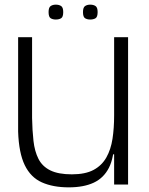

<svg xmlns="http://www.w3.org/2000/svg" viewBox="-20 -794 640 826"><path d="M276 12Q208 12 160 -9.5Q112 -31 86.5 -83.5Q61 -136 58 -228V-634H118V-286Q119 -233 124 -188Q129 -143 145.5 -110.5Q162 -78 196.5 -61Q231 -44 289 -44Q347 -44 382.5 -63Q418 -82 437.5 -116.5Q457 -151 464 -197Q471 -243 471 -297V-189Q471 -116 448.5 -72Q426 -28 383 -8Q340 12 276 12ZM458 -130 468 -195 503 -170V-130ZM471 0V-189V-634H531V0ZM368 -710Q355 -710 346 -715.5Q337 -721 337 -742Q337 -762 346 -768Q355 -774 368 -774Q382 -774 391 -768Q400 -762 400 -742Q400 -721 391 -715.5Q382 -710 368 -710ZM220 -710Q207 -710 198 -715.5Q189 -721 189 -742Q189 -762 198 -768Q207 -774 220 -774Q234 -774 243 -768Q252 -762 252 -742Q252 -721 243 -715.5Q234 -710 220 -710Z"/></svg>

Font: Matangi Light
Style: Regular
Weight: 400
Version: Version 3.002